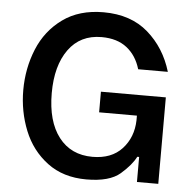

<svg xmlns="http://www.w3.org/2000/svg" viewBox="-52 -765 820 825"><g transform="rotate(5 358.0 -353.0)"><path d="M81 -528Q115 -611 186 -662.5Q257 -714 362 -714Q480 -714 554.5 -649Q629 -584 659 -483H531Q514 -541 472 -574Q430 -607 363 -607Q271 -607 220.5 -537Q170 -467 170 -349Q170 -227 222.5 -159Q275 -91 368 -91Q450 -91 495.5 -140.5Q541 -190 543 -264V-284H380V-373H660V0H568V-108H560Q542 -72 496 -32Q450 8 350 8Q250 8 181.5 -43.5Q113 -95 80 -177Q47 -259 47 -351Q47 -445 81 -528Z"/></g></svg>

Font: Lopes Sans SemiBold
Style: Regular
Weight: 600
Designer: Gabriel Lam, Diego Maldonado
Foundry: TypeRant, Foresti Design
Version: Version 4.000